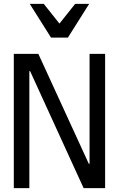

<svg xmlns="http://www.w3.org/2000/svg" viewBox="-20 -981 620 1001"><path d="M447 -127H443L180 -700H52V0H133V-610H137L416 0H528V-700H447ZM246 -785H334L445 -961H372L290 -858L208 -961H135Z"/></svg>

Font: CommitMono-dimboump
Style: Regular
Weight: 400
Monospace: yes
Designer: Eigil Nikolajsen
Foundry: Eigil Nikolajsen
Version: Version 1.143